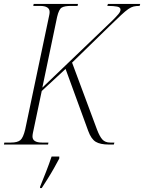

<svg xmlns="http://www.w3.org/2000/svg" viewBox="-34 -734 732 975"><path d="M-14 0 -12 -10H21Q55 -10 69.5 -22.5Q84 -35 94 -77L215 -652Q218 -664 218 -673Q218 -704 169 -704H135L137 -714H362L360 -704H327Q294 -704 279.5 -695.5Q265 -687 256 -648L181 -289L537 -630Q557 -650 567.5 -662.5Q578 -675 578 -685Q578 -697 561 -700.5Q544 -704 511 -704L514 -714H678L675 -704Q657 -704 644.5 -701Q632 -698 617.5 -688Q603 -678 581 -657.5Q559 -637 523 -602L332 -416L459 -75Q472 -41 486 -25.5Q500 -10 526 -10H547L544 0H519Q475 0 452 -14Q429 -28 414 -69L299 -384L178 -272L138 -82Q135 -69 133 -58.5Q131 -48 131 -41Q131 -10 180 -10H212L210 0ZM170 213Q184 179 200 138Q216 97 228 61H267V71Q256 92 240.5 119.5Q225 147 208 174Q191 201 178 221H169Z"/></svg>

Font: Noto Serif Display SemiCondensed ExtraLight
Style: Italic
Weight: 200
Width: 4
Italic angle: -12°
Designer: Monotype Design Team
Foundry: Monotype Imaging Inc.
Version: Version 2.009